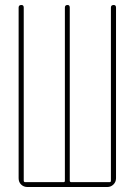

<svg xmlns="http://www.w3.org/2000/svg" viewBox="-20 -750 540 770"><path d="M89.8 0Q75.2 0 64.9 -9.8Q54.7 -19.5 54.7 -35.2V-719.7Q54.7 -729.5 64.9 -730Q75.2 -730.5 75.2 -719.7V-25.4Q75.2 -20.5 80.1 -19.5H235.4Q240.2 -19.5 240.2 -25.4V-719.7Q240.2 -729.5 250 -730Q259.8 -730.5 259.8 -719.7V-25.4Q259.8 -20.5 264.6 -19.5H419.9Q424.8 -19.5 424.8 -25.4V-719.7Q424.8 -729.5 435.1 -730Q445.3 -730.5 445.3 -719.7V-35.2Q445.3 -20.5 435.1 -10.3Q424.8 0 410.2 0Z"/></svg>

Font: Rounded-X Mgen+ 1mn thin
Style: Regular
Weight: 100
Designer: [Source Han Sans]
Ryoko NISHIZUKA  (kana & ideographs); Paul D. Hunt (Latin, Greek & Cyrillic); Wenlong ZHANG  (bopomofo
Version: Version 1.059.20150602